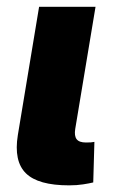

<svg xmlns="http://www.w3.org/2000/svg" viewBox="-20 -556 352 578"><path d="M188 2Q94.7 2 57.9 -34.4Q21 -70.8 33.7 -149.4L97.7 -535.6H267.6L206.5 -168Q203.1 -147 210.7 -137Q218.3 -127 238.8 -127Q247.6 -127 253.7 -127.4Q259.8 -127.9 264.2 -128.9L260.7 -6.8Q249 -3.9 230.2 -1Q211.4 2 188 2Z"/></svg>

Font: Inter 20pt ExtraBold
Style: Italic
Weight: 800
Italic angle: -9.3988°
Version: Version 4.001;git-66647c0bb